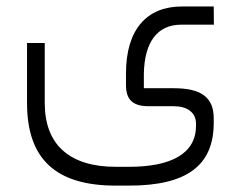

<svg xmlns="http://www.w3.org/2000/svg" viewBox="-20 -355 744 593"><path d="M369.1 -92.8C369.1 -46.4 390.6 -26.9 439.9 -26.9H517.1C558.1 -26.9 585.4 -7.8 585.4 27.3V33.2C585.4 119.1 509.3 160.2 378.4 160.2H337.4C195.3 160.2 118.2 92.3 118.2 -36.6V-222.2H63.5V-36.6C63.5 135.7 151.9 218.3 337.4 218.3H378.4C558.1 218.3 640.1 155.3 640.1 24.4V10.3C640.1 -52.7 603.5 -82.5 517.1 -82.5H424.3V-127.9C426.3 -224.1 465.3 -278.8 539.6 -278.8H640.6L640.1 -335H542C434.1 -335 369.1 -265.1 369.1 -127.9Z"/></svg>

Font: Shabnam Thin
Style: Regular
Weight: 100
Foundry: DejaVu fonts team - Redesigned by Saber Rastikerdar - Based on Vazir font
Version: Version 5.0.1